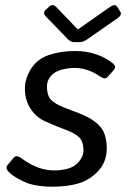

<svg xmlns="http://www.w3.org/2000/svg" viewBox="-20 -720 498 749"><path d="M158.7 -655.8Q145 -669.9 159.2 -682.6L171.4 -693.8Q185.5 -707 199.2 -692.9L283.2 -605.5H284.2L409.2 -692.9Q428.7 -706.5 437 -693.8L449.2 -674.8Q457.5 -662.1 437 -647.9L322.8 -568.4Q304.7 -555.7 292.5 -555.7H268.1Q255.9 -555.7 243.7 -568.4ZM13.7 -49.8Q-0.5 -64.9 9.8 -76.7L34.2 -105.5Q44.4 -117.2 65.9 -101.1Q93.8 -80.1 125.7 -67.6Q157.7 -55.2 192.9 -55.2Q219.2 -55.2 245.4 -62.3Q271.5 -69.3 288.6 -90.3Q305.7 -111.3 305.7 -132.3Q305.7 -153.3 299.6 -168Q293.5 -182.6 278.3 -192.9Q263.2 -203.1 248 -209Q227.5 -216.8 200.9 -227.5Q174.3 -238.3 151.4 -249Q128.9 -259.8 111.3 -279.8Q93.8 -299.8 85.4 -323.5Q77.1 -347.2 77.1 -374Q77.1 -414.1 101.6 -452.4Q126 -490.7 172.1 -505.9Q218.3 -521 272.5 -521Q319.3 -521 356.9 -507.6Q394.5 -494.1 420.9 -472.2Q435.5 -460 422.9 -445.8L398.4 -418.5Q389.2 -408.2 367.2 -423.8Q347.7 -437.5 322.3 -446.3Q296.9 -455.1 270 -455.1Q246.6 -455.1 220.5 -448.2Q194.3 -441.4 178.7 -423.8Q163.1 -406.2 163.1 -381.8Q163.1 -364.3 168 -349.6Q172.9 -335 185.3 -325Q197.8 -314.9 211.9 -308.6Q237.3 -296.9 261 -288.6Q284.7 -280.3 304.2 -271.5Q338.4 -256.8 359.9 -237.3Q381.3 -217.8 388.9 -193.8Q396.5 -169.9 396.5 -142.1Q396.5 -87.9 362.5 -52.2Q328.6 -16.6 285.2 -4.2Q241.7 8.3 185.5 8.3Q115.7 8.3 74 -11Q32.2 -30.3 13.7 -49.8Z"/></svg>

Font: Istok
Style: Italic
Weight: 500
Italic angle: -13°
Designer: Andrey V. Panov
Foundry: Andrey V. Panov
Version: Version 1.0.3